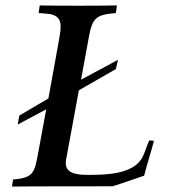

<svg xmlns="http://www.w3.org/2000/svg" viewBox="-20 -685 644 706"><path d="M24 1C62 0 394 0 394 0C433 -12 471 -26 510 -39C521 -82 535 -124 546 -167L529 -169C520 -150 514 -128 505 -109C473 -44 371 -42 307 -42C277 -42 222 -42 222 -84C222 -88 222 -94 223 -98L270 -353L406 -431L414 -465L278 -392L307 -550C320 -621 335 -631 406 -637L410 -665C362 -664 315 -664 268 -664C221 -664 174 -664 126 -665L122 -637C159 -634 203 -637 203 -588C203 -570 199 -551 196 -533L158 -323L51 -260L45 -227L150 -283L120 -121C107 -51 104 -31 28 -25Z"/></svg>

Font: KpRoman
Style: SemiboldItalic
Weight: 600
Italic angle: -11°
Version: Version 0.66